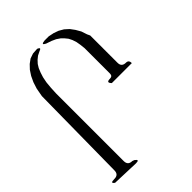

<svg xmlns="http://www.w3.org/2000/svg" viewBox="-214 -854 927 927"><g transform="rotate(-45 250.0 -390.5)"><path d="M64.5 -575.2 72.3 -618.2 83 -651.4 96.7 -680.7 113.3 -706.1 132.8 -726.6 154.3 -742.2 179.7 -751 210 -752.9Q232.4 -744.1 209 -736.3L189.5 -726.6L173.8 -713.9L160.2 -699.2L149.4 -681.6L140.6 -660.2L132.8 -635.7L127 -606.4L124 -574.2L122.1 -536.1V-74.2Q122.1 -44.9 151.4 -44.9L162.1 -41Q184.6 -24.4 156.2 -24.4L18.6 -29.3Q-3.9 -44.9 29.3 -44.9Q58.6 -44.9 58.6 -74.2ZM371.1 -619.1 367.2 -641.6 360.4 -662.1 351.6 -679.7 339.8 -694.3 326.2 -708 307.6 -720.7 286.1 -730.5 257.8 -740.2Q232.4 -752.9 263.7 -755.9H292L320.3 -750L344.7 -741.2L368.2 -727.5L388.7 -709L405.3 -686.5L419.9 -661.1L429.7 -631.8L436.5 -617.2V-430.7Q436.5 -402.3 465.8 -402.3Q484.4 -402.3 484.4 -380.9H347.7Q327.1 -402.3 356.4 -402.3Q374 -402.3 374 -419.9V-592.8Z"/></g></svg>

Font: B2 Hana
Style: Regular
Weight: 500
Version: 2020-08-05; (max)